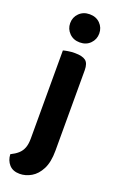

<svg xmlns="http://www.w3.org/2000/svg" viewBox="-172 -739 613 980"><g transform="rotate(20 134.5 -249.0)"><path d="M-2.6 117Q21.4 105.3 37.1 91.3Q52.8 77.3 60.6 57.2Q68.5 37 68.5 5.6V-256.1H207.9V21.2Q207.9 83.9 188.2 122Q168.5 160.1 138.2 177.5Q108 195 75.8 195Q38.9 195 18.8 172.6Q-1.2 150.2 -2.6 117ZM55.8 -616.6Q55.8 -648.8 78.1 -670.9Q100.3 -693 134.9 -693Q169.8 -693 191.7 -670.9Q213.6 -648.8 213.6 -616.6Q213.6 -585 191.7 -562.6Q169.8 -540.2 134.9 -540.2Q100.3 -540.2 78.1 -562.6Q55.8 -585 55.8 -616.6ZM207.9 -188.3 68.5 -192V-472.5Q77.4 -475.2 94.5 -478Q111.6 -480.9 131.6 -480.9Q171.7 -480.9 189.8 -467.1Q207.9 -453.3 207.9 -415.5Z"/></g></svg>

Font: Baloo Tammudu 2
Style: Regular
Weight: 400
Designer: Maithili Shingre, Omkar Shende and Ek Type
Foundry: Ek Type
Version: Version 1.700